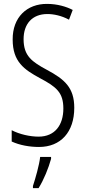

<svg xmlns="http://www.w3.org/2000/svg" viewBox="-20 -744 441 985"><path d="M361 -191C361 -294 312 -337 220 -386C144 -427 101 -457 101 -543C101 -621 145 -672 223 -672C255 -672 295 -664 334 -643L353 -693C321 -710 273 -724 222 -724C118 -725 44 -655 45 -541C45 -427 104 -387 185 -343C270 -298 305 -269 305 -187C305 -103 262 -43 178 -43C134 -43 80 -55 40 -76V-18C81 1 132 10 180 10C292 10 361 -67 361 -191ZM242 71V61H186C182 101 161 174 149 210V221H178C205 178 229 118 242 71Z"/></svg>

Font: Noto Sans Georgian ExtraCondensed Light
Style: Regular
Weight: 300
Width: 2
Designer: Monotype Design Team, Akaki Razmadze
Foundry: Google LLC
Version: Version 2.005